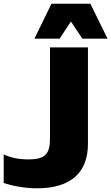

<svg xmlns="http://www.w3.org/2000/svg" viewBox="-214 -836 601 1037"><path d="M261 -580H56V-87C56 -4 29 25 -60 25C-115 25 -157 15 -194 -2V152C-152 167 -83 181 -13 181C176 181 261 89 261 -59ZM-28 -627H108L169 -720L231 -627H367L274 -816H64Z"/></svg>

Font: Bounded
Style: Bold
Weight: 700
Designer: Vlad Churkin
Version: Version 3.0